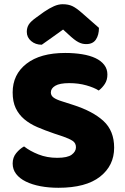

<svg xmlns="http://www.w3.org/2000/svg" viewBox="-20 -874 591 910"><path d="M237 -241Q193 -256 157 -271.5Q121 -287 95 -309Q69 -331 54.5 -361.5Q40 -392 40 -436Q40 -521 105.5 -572Q171 -623 289 -623Q332 -623 369 -617Q406 -611 432.5 -598.5Q459 -586 474 -566.5Q489 -547 489 -521Q489 -495 477 -476.5Q465 -458 448 -445Q426 -459 389 -469.5Q352 -480 308 -480Q263 -480 242 -467.5Q221 -455 221 -436Q221 -421 234 -411.5Q247 -402 273 -394L326 -377Q420 -347 470.5 -300.5Q521 -254 521 -174Q521 -89 454 -36.5Q387 16 257 16Q211 16 171.5 8.5Q132 1 102.5 -13.5Q73 -28 56.5 -49.5Q40 -71 40 -99Q40 -128 57 -148.5Q74 -169 94 -180Q122 -158 162.5 -142Q203 -126 251 -126Q300 -126 320 -141Q340 -156 340 -176Q340 -196 324 -206.5Q308 -217 279 -227ZM279 -734Q248 -711 224 -694.5Q200 -678 178 -662Q148 -662 127.5 -679.5Q107 -697 107 -723Q107 -743 116.5 -758Q126 -773 153 -792L189 -818Q214 -835 235.5 -844.5Q257 -854 277 -854Q304 -854 323 -845Q342 -836 368 -813L449 -742Q449 -708 434.5 -686.5Q420 -665 389 -665Q379 -665 370.5 -667Q362 -669 352 -674Q342 -679 330 -688.5Q318 -698 302 -713Z"/></svg>

Font: Baloo Bhaina
Style: Regular
Weight: 400
Designer: Manish Minz, Shuchita Grover and Ek Type
Foundry: Ek Type
Version: Version 1.443;PS 1.000;hotconv 16.6.51;makeotf.lib2.5.65220;